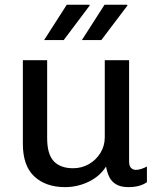

<svg xmlns="http://www.w3.org/2000/svg" viewBox="-20 -758 661 788"><path d="M247.2 10Q168.2 10 121 -33.6Q73.8 -77.2 73.8 -168.2V-511H173.5V-191.5Q173.5 -125 200.8 -96.2Q228 -67.5 280 -67.5Q315.2 -67.5 344.8 -84.4Q374.2 -101.2 392.1 -130.2Q410 -159.2 410 -194.8V-511H509.8V-95.2Q509.8 -76.5 518.1 -68.6Q526.5 -60.8 537.5 -60.8Q548.5 -60.8 560.6 -64.9Q572.8 -69 583 -74.5V-10.5Q570 -0.8 550.9 4.6Q531.8 10 507 10Q475 10 455.8 -1.9Q436.5 -13.8 427.8 -33.2Q419 -52.8 415.2 -74.5Q390 -34.5 344 -12.2Q298 10 247.2 10ZM316 -593.5 409 -738.5H501.5L503.2 -735.5L395.8 -593.5ZM161 -593.5 254 -738.5H347.2L348.2 -735.5L241.5 -593.5Z"/></svg>

Font: Chivo Medium
Style: Regular
Weight: 500
Designer: Hector Gatti
Foundry: Omnibus-Type
Version: Version 2.002